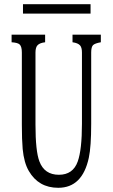

<svg xmlns="http://www.w3.org/2000/svg" viewBox="-20 -875 540 914"><path d="M35.2 -710H194.8V-673.8Q169.9 -670.9 159.2 -660.2Q148.9 -649.9 148.9 -625V-282.2Q148.9 -155.8 167.5 -106.9Q191.4 -43 260.3 -43Q327.6 -43 350.1 -106.4Q370.1 -162.6 370.1 -286.1V-625Q370.1 -648.4 361.3 -658.7Q351.1 -670.4 325.2 -673.8V-710H460V-673.8Q432.1 -668.9 422.9 -660.2Q414.1 -650.9 414.1 -625V-286.1Q414.1 -176.3 402.8 -124Q372.1 19 257.3 19Q163.6 19 117.2 -61Q94.2 -100.1 87.9 -166Q84 -210 84 -282.2V-625Q84 -653.3 73.7 -663.1Q64.9 -671.9 35.2 -673.8ZM89.4 -855H411.1V-810.1H89.4Z"/></svg>

Font: BIZ UDMincho
Style: Regular
Weight: 400
Monospace: yes
Designer: TypeBank Co., Ltd.
Foundry: Morisawa Inc.
Version: Version 1.06